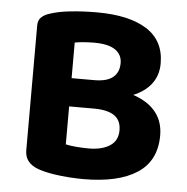

<svg xmlns="http://www.w3.org/2000/svg" viewBox="-48 -669 711 731"><g transform="rotate(5 307.0 -303.5)"><path d="M389 -364V-256H166V-364ZM314 -256 326 -339Q409 -339 464 -319Q519 -299 546.5 -263Q574 -227 574 -176Q574 -79 502 -32Q430 15 297 15Q273 15 242.5 13Q212 11 180.5 6Q149 1 123 -8Q71 -27 71 -75V-553Q71 -572 82 -583Q93 -594 111 -600Q145 -612 193.5 -617Q242 -622 293 -622Q417 -622 484.5 -579Q552 -536 552 -449Q552 -401 524 -367Q496 -333 442.5 -315Q389 -297 313 -297L306 -364Q354 -364 377 -383Q400 -402 400 -437Q400 -470 373.5 -488Q347 -506 294 -506Q275 -506 254 -504.5Q233 -503 219 -500V-111Q236 -107 260.5 -105Q285 -103 307 -103Q357 -103 387.5 -122.5Q418 -142 418 -182Q418 -220 392 -238Q366 -256 314 -256Z"/></g></svg>

Font: Baloo Bhaijaan 2
Style: Bold
Weight: 700
Designer: Sanskriti Dholi, Noopur Datye and Ek Type
Foundry: Ek Type
Version: Version 1.701